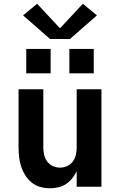

<svg xmlns="http://www.w3.org/2000/svg" viewBox="-20 -996 640 1024"><path d="M246 8Q220 8 194.5 1Q169 -6 149 -22.5Q129 -39 115 -61Q101 -83 93 -107.5Q85 -132 82 -158Q79 -184 79 -210V-520H211V-210Q211 -190 215.5 -170.5Q220 -151 231.5 -135Q243 -119 261.5 -110.5Q280 -102 300 -102Q320 -102 338.5 -110.5Q357 -119 368.5 -135Q380 -151 384.5 -170.5Q389 -190 389 -210V-520H521V0H389V-83Q379 -62 365 -44.5Q351 -27 332 -14.5Q313 -2 290.5 3Q268 8 246 8ZM350 -605V-735H480V-605ZM120 -605V-735H250V-605ZM247 -788 103 -914 178 -976 300 -845 422 -976 497 -914 353 -788Z"/></svg>

Font: Iosevka SS04 XBd Ex
Style: Regular
Weight: 800
Width: 7
Monospace: yes
Designer: Belleve Invis
Foundry: Belleve Invis
Version: Version 19.0.0; ttfautohint (v1.8.4)